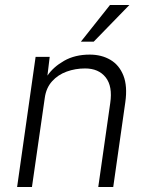

<svg xmlns="http://www.w3.org/2000/svg" viewBox="-20 -743 582 763"><path d="M48 0 121.5 -517H177.5L168.5 -442.5Q192 -477 235 -501.5Q278 -526 336.5 -526Q383.5 -526 418.8 -505.2Q454 -484.5 470.5 -442.5Q487 -400.5 478 -337L430 0H370.5L418 -333Q428 -400 400 -435.5Q372 -471 318 -471Q279.5 -471 245 -458.5Q210.5 -446 187 -420Q163.5 -394 158 -354.5L107 0ZM417 -723H494L352.5 -577.5H301.5Z"/></svg>

Font: Public Sans ExtraLight
Style: Italic
Weight: 200
Italic angle: -8°
Designer: The Public Sans project authors (U.S. Web Design System). Libre Franklin designed by Pablo Impallari and Rodrigo Fuenzal
Version: Version 1.007; ttfautohint (v1.8.1) -l 8 -r 50 -G 200 -x 14 